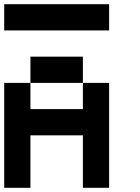

<svg xmlns="http://www.w3.org/2000/svg" viewBox="-20 -895 665 915"><path d="M0 -750V-875H500V-750ZM125 -500V-625H375V-500ZM125 0H0V-500H125V-375H375V-500H500V0H375V-250H125Z"/></svg>

Font: Tiny5
Style: Regular
Weight: 400
Designer: Stefan Schmidt
Foundry: Made with Bits'n'Picas by Kreative Software
Version: Version 1.002; ttfautohint (v1.8.4.7-5d5b)